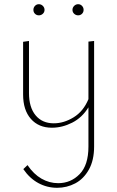

<svg xmlns="http://www.w3.org/2000/svg" viewBox="-20 -605 558 914"><path d="M139 -558Q139 -569 146.5 -577Q154 -585 165 -585Q176 -585 184 -577Q192 -569 192 -558Q192 -547 184 -539.5Q176 -532 165 -532Q154 -532 146.5 -539.5Q139 -547 139 -558ZM325 -558Q325 -569 333 -577Q341 -585 352 -585Q363 -585 370.5 -577Q378 -569 378 -558Q378 -547 370.5 -539.5Q363 -532 352 -532Q341 -532 333 -539.5Q325 -547 325 -558ZM428 -410V92Q428 158 403 202.5Q378 247 338 268Q298 289 252 289Q204 289 162.5 266.5Q121 244 91 200L111 181Q140 224 177.5 245.5Q215 267 257 267Q317 267 359 224Q401 181 401 93V-94Q371 -45 323.5 -21Q276 3 227 3Q164 3 127 -39Q90 -81 90 -155V-406L118 -410V-162Q118 -94 149.5 -56Q181 -18 236 -18Q284 -18 330.5 -46.5Q377 -75 401 -133V-407Z"/></svg>

Font: Ysabeau Infant Extralight
Style: Regular
Weight: 200
Designer: Christian Thalmann (Catharsis Fonts)
Version: Version 0.003